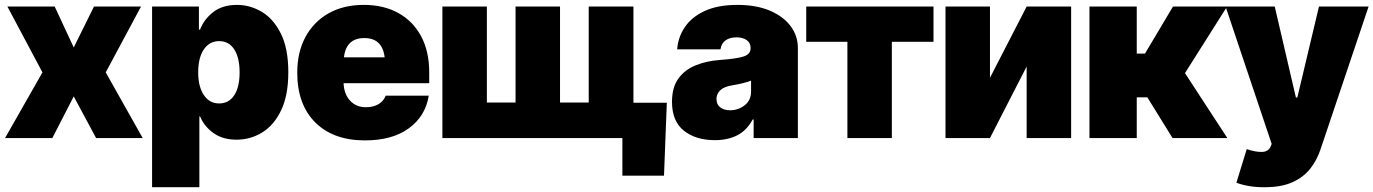

<svg xmlns="http://www.w3.org/2000/svg" viewBox="-20 -573 5701 797"><path d="M207 -545.9 286.1 -376 370.1 -545.9H565.4L418.9 -272.5L572.3 0H378.9L286.1 -172.9L197.3 0H1L156.2 -272.5L10.7 -545.9Z M611.3 204.1V-545.9H805.7V-450.2H810.5Q826.2 -492.2 864.7 -522.5Q903.3 -552.7 963.9 -552.7Q1018.1 -552.7 1066.7 -523.9Q1115.2 -495.1 1146 -433.3Q1176.8 -371.6 1176.8 -272.5Q1176.8 -178.2 1147.5 -116.2Q1118.2 -54.2 1069.3 -23.7Q1020.5 6.8 961.9 6.8Q904.3 6.8 866 -20.8Q827.6 -48.3 810.5 -89.8H807.6V204.1ZM889.6 -143.6Q930.2 -143.6 952.4 -177.7Q974.6 -211.9 974.6 -272.5Q974.6 -333.5 952.4 -367.9Q930.2 -402.3 889.6 -402.3Q849.6 -402.3 826.2 -367.9Q802.7 -333.5 802.7 -272.5Q802.7 -213.4 826.2 -178.5Q849.6 -143.6 889.6 -143.6Z M1495.1 9.8Q1363.8 9.8 1288.8 -64.7Q1213.9 -139.2 1213.9 -271.5Q1213.9 -356 1247.8 -419.2Q1281.7 -482.4 1343.8 -517.6Q1405.8 -552.7 1490.2 -552.7Q1572.8 -552.7 1633.8 -518.8Q1694.8 -484.9 1728.3 -422.1Q1761.7 -359.4 1761.7 -272.5V-227.5H1406.2Q1408.2 -182.1 1433.3 -155Q1458.5 -127.9 1499 -127.9Q1529.3 -127.9 1550.8 -140.4Q1572.3 -152.8 1581.1 -175.8H1759.8Q1746.1 -90.8 1677.2 -40.5Q1608.4 9.8 1495.1 9.8ZM1492.2 -415Q1417 -415 1407.7 -335H1576.7Q1567.4 -415 1492.2 -415Z M1816.4 -545.9H2001V-147.5H2120.1V-545.9H2304.7V-147.5H2423.8V-545.9H2609.4V-146.5H2748L2736.3 156.2H2563.5V0H1816.4Z M2947.3 8.8Q2868.7 8.8 2819.1 -30.3Q2769.5 -69.3 2769.5 -150.4Q2769.5 -210.4 2796.1 -247.1Q2822.8 -283.7 2868.2 -302Q2913.6 -320.3 2969.7 -324.2Q3038.1 -329.1 3066.9 -338.6Q3095.7 -348.1 3095.7 -372.1V-374Q3095.7 -395 3079.6 -406.5Q3063.5 -418 3038.1 -418Q3009.8 -418 2992.2 -405.8Q2974.6 -393.6 2970.7 -368.2H2791Q2794.4 -418 2822.5 -460Q2850.6 -502 2905 -527.3Q2959.5 -552.7 3041 -552.7Q3118.7 -552.7 3175 -529.1Q3231.4 -505.4 3261.7 -464.8Q3292 -424.3 3292 -374V0H3108.4V-77.1H3104.5Q3079.6 -31.2 3040 -11.2Q3000.5 8.8 2947.3 8.8ZM3010.7 -115.2Q3043.9 -115.2 3070.8 -135.7Q3097.7 -156.2 3097.7 -193.4V-238.3Q3067.4 -226.6 3019.5 -218.8Q2985.4 -213.4 2969.7 -198.2Q2954.1 -183.1 2954.1 -162.1Q2954.1 -139.2 2970 -127.2Q2985.8 -115.2 3010.7 -115.2Z M3326.7 -399.4V-545.9H3855V-399.4H3682.1V0H3497.6V-399.4Z M4089.4 -250 4241.7 -545.9H4426.3V0H4241.7V-296.9L4089.4 0H3904.8V-545.9H4089.4Z M4502.4 0V-545.9H4698.7V-350.6H4732.9L4849.1 -545.9H5073.7L4898.9 -269.5L5074.7 0H4847.2L4742.7 -168.9H4698.7V0Z M5230.5 204.1Q5196.8 204.6 5166 199.5Q5135.3 194.3 5112.3 185.5L5155.3 45.9L5158.2 46.9Q5193.4 58.6 5219.5 57.6Q5245.6 56.6 5254.9 34.2L5258.8 24.4L5067.4 -545.9H5271.5L5359.4 -168H5365.2L5455.1 -545.9H5661.1L5461.9 45.9Q5447.3 90.8 5419.2 126.7Q5391.1 162.6 5345.2 183.3Q5299.3 204.1 5230.5 204.1Z"/></svg>

Font: Inter Tight Black
Style: Regular
Weight: 900
Designer: Rasmus Andersson
Foundry: rsms
Version: Version 3.004; ttfautohint (v1.8.4.7-5d5b)